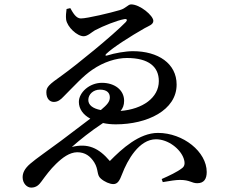

<svg xmlns="http://www.w3.org/2000/svg" viewBox="-20 -797 1040 874"><path d="M348 -713C326 -713 312 -739 300 -760L283 -756C281 -742 279 -723 281 -708C286 -674 331 -632 361 -632C379 -632 398 -651 412 -659C452 -680 513 -704 546 -710C558 -712 561 -706 553 -697C496 -638 328 -501 261 -453C203 -412 191 -401 191 -377C191 -346 208 -333 225 -333C243 -333 256 -343 269 -357C317 -405 359 -452 401 -480C452 -515 509 -533 558 -533C658 -533 703 -492 703 -428C703 -352 629 -300 529 -292C539 -304 545 -318 545 -338C545 -388 501 -420 444 -420C387 -420 339 -376 339 -333C339 -301 359 -274 391 -257L259 -157C204 -116 143 -74 118 -52C91 -29 83 -9 83 10C83 37 102 57 122 57C147 57 159 42 168 30C187 4 209 -26 235 -51C265 -80 296 -103 331 -104C368 -104 391 -86 409 -58C430 -24 419 -1 439 16C456 31 480 41 496 41C516 41 525 24 536 -5C560 -68 613 -163 690 -163C746 -163 801 -119 816 -76C824 -53 820 -39 808 -31C788 -15 750 3 716 18L721 32C755 26 781 22 799 22C845 22 852 37 878 37C909 37 921 17 921 -14C921 -106 814 -192 699 -192C614 -192 535 -120 480 -64C429 -124 380 -146 307 -128C343 -160 393 -200 449 -237C467 -233 486 -231 507 -231C650 -231 784 -295 784 -412C784 -508 700 -564 585 -564C551 -564 501 -555 470 -545C459 -541 457 -546 465 -553C494 -581 574 -632 639 -669C657 -679 678 -685 678 -702C678 -726 617 -777 577 -777C562 -777 554 -759 525 -751C485 -739 377 -713 348 -713ZM439 -296C402 -303 382 -319 382 -342C382 -368 405 -389 435 -389C468 -389 480 -373 480 -354C480 -335 470 -322 439 -296Z"/></svg>

Font: Noto Serif CJK SC SemiBold
Style: Regular
Weight: 600
Designer: Ryoko NISHIZUKA 西塚涼子 (kana & ideographs); Frank Grießhammer (Latin, Greek & Cyrillic); Wenlong ZHANG 张文龙 (bopomofo); San
Foundry: Adobe
Version: Version 2.001;hotconv 1.1.0;makeotfexe 2.6.0